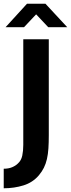

<svg xmlns="http://www.w3.org/2000/svg" viewBox="-39 -841 381 1031"><path d="M223 -630V-115Q223 -76 221 -44.5Q219 -13 213 13Q207 39 196.5 60Q186 81 170 100Q137 139 87 154.5Q37 170 -19 170V65Q7 65 26 57Q45 49 57 37Q75 21 80.5 -5Q86 -31 86 -63V-630ZM106 -821H205L322 -695H220L155 -764L90 -695H-9Z"/></svg>

Font: Mukta Malar
Style: Bold
Weight: 700
Designer: Aadarsh Rajan, Girish Dalvi, Yashodeep Gholap
Foundry: Ek Type
Version: Version 2.538;PS 1.000;hotconv 16.6.51;makeotf.lib2.5.65220;